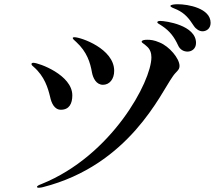

<svg xmlns="http://www.w3.org/2000/svg" viewBox="-20 -868 1040 908"><path d="M938 -720C954 -720 976 -731 976 -760C976 -829 869 -848 821 -848C806 -848 786 -846 786 -840C786 -834 800 -830 818 -822C853 -805 872 -784 897 -745C907 -730 923 -720 938 -720ZM867 -624C885 -624 907 -636 907 -665C907 -749 763 -769 738 -769C730 -769 724 -767 724 -763C724 -757 733 -755 747 -745C783 -721 804 -693 822 -654C831 -633 849 -624 867 -624ZM467 -467C498 -467 520 -494 520 -533C520 -638 362 -692 332 -692C327 -692 324 -691 324 -688C324 -683 334 -676 341 -669C391 -623 407 -572 415 -525C420 -499 435 -467 467 -467ZM163 20C170 20 179 18 183 17C592 -87 740 -427 796 -505C812 -530 829 -535 829 -556C829 -592 780 -649 735 -667C708 -679 690 -680 676 -680C664 -680 650 -678 650 -671C650 -665 661 -662 674 -649C690 -636 696 -617 696 -597C696 -483 509 -132 177 2C164 7 155 11 155 16C155 19 159 20 163 20ZM268 -349C308 -349 322 -379 322 -417C322 -514 163 -571 138 -571C132 -571 129 -569 129 -565C129 -560 133 -557 139 -552C191 -507 207 -451 217 -410C223 -381 237 -349 268 -349Z"/></svg>

Font: Shippori Mincho OTF SemiBold
Style: Regular
Weight: 600
Designer: FONTDASU
Foundry: FONTDASU / Google Inc. / but / Adobe
Version: Version 3.300;hotconv 1.0.109;makeotfexe 2.5.65596